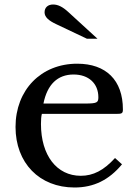

<svg xmlns="http://www.w3.org/2000/svg" viewBox="-20 -823 613 853"><path d="M522 -93 491 -121C441 -66 394 -42 339 -42C232 -42 162 -133 162 -272C162 -290 163 -306 166 -317H495C522 -317 526 -319 526 -337C526 -467 451 -540 323 -540C162 -540 49 -423 49 -259C49 -99 155 10 311 10C396 10 464 -23 522 -93ZM357 -363H173C190 -448 236 -492 307 -492C374 -492 417 -452 417 -391C417 -367 411 -363 357 -363ZM413 -651 283 -770C258 -793 237 -803 216 -803C193 -803 178 -790 178 -768C178 -747 197 -731 229 -716L366 -651Z"/></svg>

Font: Libre Baskerville
Style: Regular
Weight: 400
Designer: Pablo Impallari, Rodrigo Fuenzalida
Foundry: Pablo Impallari, Rodrigo Fuenzalida
Version: Version 1.051;Glyphs 3.2.3 (3260)